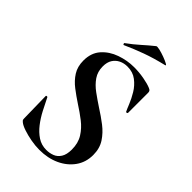

<svg xmlns="http://www.w3.org/2000/svg" viewBox="-238 -887 991 991"><g transform="rotate(45 257.5 -391.5)"><path d="M174 -524Q174 -486 193.5 -457.5Q213 -429 244.5 -406Q276 -383 311 -360Q349 -336 383.5 -309.5Q418 -283 440.5 -248.5Q463 -214 463 -166Q463 -113 434.5 -73Q406 -33 357.5 -10.5Q309 12 247 12Q217 12 184.5 6Q152 0 125.5 -9Q99 -18 87 -28Q83 -31 80 -34.5Q77 -38 77 -47L74 -206Q73 -211 78.5 -211.5Q84 -212 85 -208Q100 -177 118 -142.5Q136 -108 158.5 -79Q181 -50 209 -31.5Q237 -13 273 -13Q296 -13 317 -21Q338 -29 351.5 -50Q365 -71 365 -108Q365 -155 344 -188.5Q323 -222 290 -247.5Q257 -273 221 -296Q186 -319 154 -343.5Q122 -368 102 -399.5Q82 -431 82 -475Q82 -531 113.5 -566.5Q145 -602 193.5 -619Q242 -636 292 -636Q328 -636 364 -629.5Q400 -623 421 -614Q431 -610 433.5 -605Q436 -600 436 -594V-447Q436 -444 431.5 -442.5Q427 -441 425 -444Q419 -456 408 -483.5Q397 -511 379 -541Q361 -571 333 -592.5Q305 -614 265 -614Q240 -614 219.5 -604Q199 -594 186.5 -574.5Q174 -555 174 -524ZM174 -679Q170 -677 168 -682.5Q166 -688 169 -689Q205 -715 235 -742Q265 -769 295 -793Q299 -797 318.5 -792.5Q338 -788 359.5 -780Q381 -772 393.5 -765Q406 -758 396 -756Q329 -740 277 -721Q225 -702 174 -679Z"/></g></svg>

Font: Cormorant Garamond Light
Style: Regular
Weight: 300
Designer: Christian Thalmann (Catharsis Fonts)
Foundry: Catharsis Fonts
Version: Version 4.001